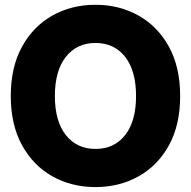

<svg xmlns="http://www.w3.org/2000/svg" viewBox="-20 -759 787 791"><path d="M373.5 11.7Q274.4 11.7 195.6 -32.7Q116.7 -77.1 70.6 -161.1Q24.4 -245.1 24.4 -363.3Q24.4 -482.4 70.6 -566.4Q116.7 -650.4 195.6 -694.8Q274.4 -739.3 373.5 -739.3Q471.7 -739.3 550.8 -694.8Q629.9 -650.4 676 -566.4Q722.2 -482.4 722.2 -363.3Q722.2 -244.1 676 -160.4Q629.9 -76.7 550.8 -32.5Q471.7 11.7 373.5 11.7ZM373.5 -145.5Q450.7 -145.5 495.6 -202.6Q540.5 -259.8 540.5 -363.3Q540.5 -467.3 495.6 -524.7Q450.7 -582 373.5 -582Q296.4 -582 251.2 -524.7Q206.1 -467.3 206.1 -363.3Q206.1 -259.8 251.2 -202.6Q296.4 -145.5 373.5 -145.5Z"/></svg>

Font: Inter Display Extra Bold
Style: Regular
Weight: 800
Designer: Rasmus Andersson
Foundry: rsms
Version: Version 4.000;git-4fc901f